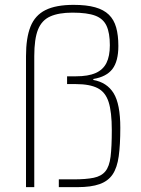

<svg xmlns="http://www.w3.org/2000/svg" viewBox="-20 -770 581 790"><path d="M87 0V-539Q87 -614 105.5 -660.5Q124 -707 167 -728.5Q210 -750 283 -750Q336 -750 371.5 -740Q407 -730 428 -709.5Q449 -689 458 -657Q467 -625 467 -581Q467 -518 442.5 -486Q418 -454 364 -445V-441Q420 -431 447.5 -386.5Q475 -342 475 -244Q475 -174 468.5 -127Q462 -80 443.5 -52.5Q425 -25 390 -12.5Q355 0 299 0H222V-32H282Q334 -32 365.5 -38.5Q397 -45 413.5 -65Q430 -85 435 -125.5Q440 -166 440 -235Q440 -309 427 -350Q414 -391 381.5 -407.5Q349 -424 292 -424H256V-456H292Q343 -456 373.5 -469.5Q404 -483 418 -511Q432 -539 432 -584Q432 -634 418.5 -663.5Q405 -693 372 -705.5Q339 -718 278 -718Q222 -718 187 -702.5Q152 -687 136.5 -648.5Q121 -610 121 -539V0Z"/></svg>

Font: Saira SemiCondensed Thin
Style: Regular
Weight: 250
Width: 4
Designer: Hector Gatti with collaboration of the Omnibus-Type team
Foundry: Omnibus-Type
Version: Version 1.101